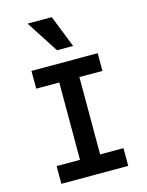

<svg xmlns="http://www.w3.org/2000/svg" viewBox="-141 -1065 882 1151"><g transform="rotate(-15 300.0 -490.0)"><path d="M93 0H508V-110H363V-590H506V-700H95V-590H238V-110H93ZM275 -780 146 -980H296L375 -780Z"/></g></svg>

Font: CommitMonoV143 ExtLt
Style: Regular
Weight: 200
Monospace: yes
Designer: Eigil Nikolajsen
Foundry: Eigil Nikolajsen
Version: Version 1.143